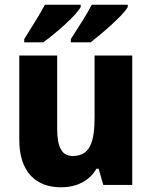

<svg xmlns="http://www.w3.org/2000/svg" viewBox="-20 -786 646 816"><path d="M523 -756V-766H370C351 -728 312 -668 281 -620V-606H365C413 -643 503 -720 523 -756ZM323 -756V-766H171C151 -728 113 -668 83 -620V-606H164C216 -644 303 -719 323 -756ZM542 -550H382V-290C382 -183 363 -123 289 -123C242 -123 223 -162 223 -238V-550H62V-191C62 -56 132 10 239 10C303 10 359 -15 390 -69H399L419 0H542Z"/></svg>

Font: Noto Sans Georgian SemiCondensed ExtraBold
Style: Regular
Weight: 800
Width: 4
Designer: Monotype Design Team, Akaki Razmadze
Foundry: Google LLC
Version: Version 2.005